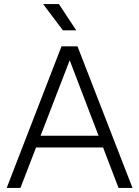

<svg xmlns="http://www.w3.org/2000/svg" viewBox="-20 -929 688 949"><path d="M13 0 284 -700H363L635 0H566L318 -648H331L81 0ZM122 -200 145 -258H504L527 -200ZM291 -779 193 -909H271L357 -779Z"/></svg>

Font: SUSE Light
Style: Regular
Weight: 300
Designer: Rene Bieder
Foundry: SUSE
Version: Version 1.000